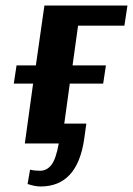

<svg xmlns="http://www.w3.org/2000/svg" viewBox="-20 -520 482 696"><path d="M127 156Q107 156 80 147L89 95Q105 99 125 99Q150 99 166.5 77.5Q183 56 193 0H70L100 -217H30L40 -283H110L141 -500H442L431 -427H263L243 -283H364L354 -217H233L213 -72H293L285 -15Q260 156 127 156Z"/></svg>

Font: Arsenal
Style: Bold Italic
Weight: 700
Italic angle: -9.10001°
Designer: Andrij Shevchenko
Foundry: Stairsfor
Version: Version 2.001;PS 002.001;hotconv 1.0.88;makeotf.lib2.5.64775